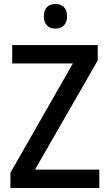

<svg xmlns="http://www.w3.org/2000/svg" viewBox="-20 -939 546 959"><path d="M257 -919C223 -919 199 -901 199 -857C199 -816 223 -796 257 -796C290 -796 315 -816 315 -857C315 -900 291 -919 257 -919ZM476 0V-92H155L468 -637V-714H41V-622H344L32 -76V0Z"/></svg>

Font: Noto Sans Khmer UI SemiCondensed Medium
Style: Regular
Weight: 500
Width: 4
Designer: Danh Hong and the Monotype Design Team
Foundry: Monotype Imaging Inc.
Version: Version 2.002